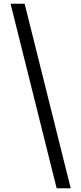

<svg xmlns="http://www.w3.org/2000/svg" viewBox="-20 -852 439 1037"><path d="M37 -832H113L362 165H286Z"/></svg>

Font: Noto Sans Devanagari ExtraCondensed
Style: Regular
Weight: 400
Width: 2
Designer: Jelle Bosma - Monotype Design Team
Foundry: Monotype Imaging Inc.
Version: Version 2.006